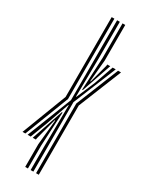

<svg xmlns="http://www.w3.org/2000/svg" viewBox="-208 -844 698 888"><g transform="rotate(30 140.5 -400.0)"><path d="M132.6 0V-131.6L135.2 -347.6H133.2L90.2 -225.3L55.4 -134.2H38.9L132.6 -373.4V-800H147.1V-606.6L144.5 -399.1H146.5L188.8 -498.5L224.2 -600H240.7L147.1 -370.9V0ZM103.6 0V-121.3L116.6 -255H113.8L84.2 -142.2L83.2 -134.2H66.3L123.8 -304.2H127.5L118.1 -120.9V0ZM161.6 0V-372.2L253.2 -600H268.9L176.1 -369.7V0ZM11.9 -134.2 103.6 -373.8V-800H118.1V-371.2L26.8 -134.2ZM153 -440.8 161.6 -616.2V-800H176.1V-609.7L165.7 -493.8H168.4L195 -592.9L195.6 -600H211.3L156.5 -440.8Z"/></g></svg>

Font: Big Shoulders Inline Thin
Style: Regular
Weight: 100
Designer: Patric King
Foundry: XO Type Co
Version: Version 2.002